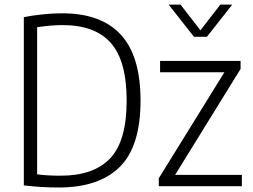

<svg xmlns="http://www.w3.org/2000/svg" viewBox="-20 -805 1092 830"><path d="M234 5.5Q198 5.5 162.8 3.5Q127.5 1.5 83 -3.5V-731Q122 -738.5 165 -743Q208 -747.5 249 -747.5Q417 -747.5 502.2 -655.2Q587.5 -563 587.5 -370Q587.5 -172.5 497.8 -83.5Q408 5.5 234 5.5ZM242.5 -45.5Q385 -45.5 456.2 -120.5Q527.5 -195.5 527.5 -370Q527.5 -542 459.2 -619.2Q391 -696.5 250 -696.5Q224 -696.5 196.2 -694Q168.5 -691.5 140.5 -687.5V-51.5Q165.5 -48 190 -46.8Q214.5 -45.5 242.5 -45.5ZM666.5 0V-34.5L950 -492.5H672V-541.5H1020V-507L737 -49H1025.5V0ZM818.5 -646 709 -785H760.5L846.5 -674L932.5 -785H984L874.5 -646Z"/></svg>

Font: Encode Sans Semi Condensed Light
Style: Regular
Weight: 300
Width: 4
Designer: Multiple Designers
Foundry: Impallari Type
Version: Version 3.000; ttfautohint (v1.8.3) -l 8 -r 50 -G 200 -x 14 